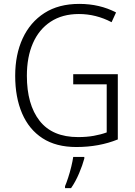

<svg xmlns="http://www.w3.org/2000/svg" viewBox="-20 -745 694 986"><path d="M356 -364H585V-29Q489 10 372 10Q268 10 198.5 -35Q129 -80 93.5 -162.5Q58 -245 58 -356Q58 -465 96.5 -548Q135 -631 208 -678Q281 -725 387 -725Q492 -725 576 -681L553 -631Q473 -673 385 -673Q300 -673 240 -633.5Q180 -594 149 -523Q118 -452 118 -356Q118 -208 183.5 -124.5Q249 -41 381 -41Q425 -41 461.5 -47.5Q498 -54 528 -65V-312H356ZM413 69Q404 103 386 145.5Q368 188 345 221H314V211Q321 195 330 167.5Q339 140 346 111Q353 82 356 61H413Z"/></svg>

Font: Noto Sans Khmer UI SemiCondensed Light
Style: Regular
Weight: 300
Width: 4
Designer: Danh Hong and the Monotype Design Team
Foundry: Monotype Imaging Inc.
Version: Version 2.002; ttfautohint (v1.8.4.7-5d5b)